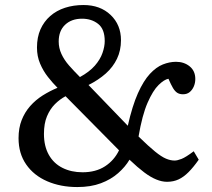

<svg xmlns="http://www.w3.org/2000/svg" viewBox="-20 -734 850 768"><path d="M289.1 14.2Q222.2 14.2 168.7 -9Q115.2 -32.2 84.7 -76.2Q54.2 -120.1 54.2 -181.2Q54.2 -222.2 66.7 -253.7Q79.1 -285.2 100.6 -309.6Q122.1 -334 150.6 -352.1Q179.2 -370.1 210 -382.8Q190.9 -401.9 171.9 -426Q152.8 -450.2 140.4 -479.5Q127.9 -508.8 127.9 -543.9Q127.9 -585 141.8 -616.5Q155.8 -647.9 180.9 -669.9Q206.1 -691.9 240 -702.9Q273.9 -713.9 314 -713.9Q380.9 -713.9 422.4 -674.3Q463.9 -634.8 463.9 -573.2Q463.9 -532.2 448 -499Q432.1 -465.8 403.1 -439.9Q374 -414.1 334 -394L491.2 -231Q509.3 -311 531.7 -361.1Q554.2 -411.1 579.6 -438.5Q605 -465.8 631.6 -476.3Q658.2 -486.8 684.1 -486.8Q716.3 -486.8 738.8 -468.5Q761.2 -450.2 761.2 -418Q761.2 -401.9 755.1 -387.9Q749 -374 738.5 -365.5Q728 -356.9 711.9 -356.9Q698.7 -356.9 689.5 -362.5Q680.2 -368.2 672.1 -381.6Q664.1 -395 653.8 -418.9Q636.7 -416 614.3 -394Q591.8 -372.1 570.3 -323Q548.8 -273.9 534.2 -188Q574.2 -148.9 600.1 -127.9Q626 -106.9 644 -99.4Q662.1 -91.8 678.2 -91.8Q689.5 -91.8 706.3 -98.4Q723.1 -105 754.9 -128.9L774.9 -95.2Q753.9 -65.4 734.4 -45.7Q714.8 -25.9 694.3 -16.4Q673.8 -6.8 647.9 -6.8Q627.9 -6.8 605.5 -15.9Q583 -24.9 556.9 -44.4Q530.8 -64 498 -95.2Q481 -66.4 452.4 -41.3Q423.8 -16.1 383.5 -1Q343.3 14.2 289.1 14.2ZM310.1 -44.9Q363.3 -44.9 400.1 -68.8Q437 -92.8 456.1 -132.8L242.2 -349.1Q219.2 -336.9 199.7 -317.4Q180.2 -297.9 168 -269Q155.8 -240.2 155.8 -198.2Q155.8 -149.4 175.3 -114.7Q194.8 -80.1 230 -62.5Q265.1 -44.9 310.1 -44.9ZM299.8 -425.8Q337.9 -446.8 359.4 -471.4Q380.9 -496.1 389.9 -522Q398.9 -547.9 398.9 -569.8Q398.9 -617.7 372.6 -638.4Q346.2 -659.2 308.1 -659.2Q266.1 -659.2 240.5 -635Q214.8 -610.8 214.8 -567.9Q214.8 -542 225.8 -518.1Q236.8 -494.1 256.3 -471.9Q275.9 -449.7 299.8 -425.8Z"/></svg>

Font: Literata
Style: Regular
Weight: 400
Designer: Latin by Veronika Burian and Jose Scaglione. Greek by Irene Vlachou. Cyrillic by Vera Evstafieva.
Foundry: TypeTogether
Version: Version 3.002